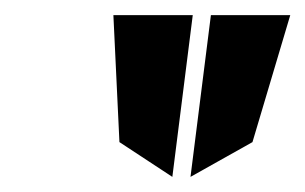

<svg xmlns="http://www.w3.org/2000/svg" viewBox="-20 -802 404 254"><path d="M208 -568 235 -782H130L138 -614ZM232 -568 314 -614 364 -782H259Z"/></svg>

Font: Charger
Style: BdIt
Weight: 400
Designer: Jasper
Foundry: Cannot Into Space Fonts
Version: Version 0.98